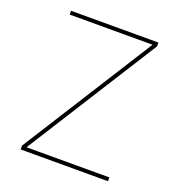

<svg xmlns="http://www.w3.org/2000/svg" viewBox="-132 -840 885 950"><g transform="rotate(20 311.0 -365.0)"><path d="M516 -708V-710H81V-730H541V-710L106 -22V-20H541V0H81V-20Z"/></g></svg>

Font: M PLUS 1p Thin
Style: Regular
Weight: 250
Version: Version 1.062